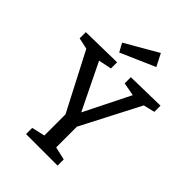

<svg xmlns="http://www.w3.org/2000/svg" viewBox="-262 -1048 1167 1167"><g transform="rotate(45 321.5 -464.0)"><path d="M184 0V-53L284 -76L269 -54V-274L279 -235L69 -640L90 -623L3 -642V-695L267 -700V-647L166 -626L175 -645L338 -310H318L483 -641L492 -623L390 -642V-695L640 -700V-647L553 -626L574 -643L363 -235L371 -274V-54L355 -76L455 -53V0ZM234 -751 204 -806 415 -928 456 -848Z"/></g></svg>

Font: Bitter Thin Medium
Style: Regular
Weight: 500
Version: Version 3.021